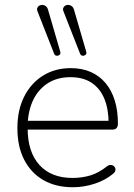

<svg xmlns="http://www.w3.org/2000/svg" viewBox="-20 -778 563 806"><path d="M286 8Q214 8 162 -22Q110 -52 81.5 -107.5Q53 -163 53 -240Q53 -316 81.5 -372.5Q110 -429 160.5 -460.5Q211 -492 277 -492Q324 -492 360.5 -476Q397 -460 422.5 -430Q448 -400 461.5 -357Q475 -314 475 -260Q475 -247 469.5 -240.5Q464 -234 453 -234H80V-271H453L436 -259Q436 -320 418 -363.5Q400 -407 364.5 -430.5Q329 -454 276 -454Q218 -454 177.5 -426.5Q137 -399 116.5 -352Q96 -305 96 -245V-240Q96 -140 145.5 -85.5Q195 -31 284 -31Q324 -31 359 -41.5Q394 -52 428 -79Q435 -85 442.5 -85.5Q450 -86 455.5 -82.5Q461 -79 463.5 -73.5Q466 -68 464 -61Q462 -54 454 -48Q423 -22 378 -7Q333 8 286 8ZM316 -553 247 -729Q243 -738 245.5 -744.5Q248 -751 254 -754.5Q260 -758 267.5 -757.5Q275 -757 281.5 -752Q288 -747 291 -736L342 -561Q344 -554 341 -550Q338 -546 333 -544.5Q328 -543 323 -545Q318 -547 316 -553ZM207 -553 138 -729Q134 -738 136.5 -744.5Q139 -751 145 -754.5Q151 -758 158.5 -757.5Q166 -757 172.5 -752Q179 -747 182 -736L233 -561Q235 -554 232 -550Q229 -546 224 -544.5Q219 -543 214 -545Q209 -547 207 -553Z"/></svg>

Font: Nunito ExtraLight ExtraLight
Style: Regular
Weight: 250
Version: Version 3.602